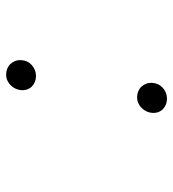

<svg xmlns="http://www.w3.org/2000/svg" viewBox="11 -570 565 627"><g transform="rotate(-90 293.5 -256.5)"><path d="M238.3 -40.5Q238.8 -50.8 242.9 -59.8Q247.1 -68.8 253.9 -75.9Q260.7 -83 269.8 -87.2Q278.8 -91.3 289.1 -91.3Q299.3 -91.3 308.3 -87.6Q317.4 -84 323.7 -77.4Q330.1 -70.8 333.5 -61.8Q336.9 -52.7 336.4 -42.5Q335.4 -21.5 320.6 -7.8Q305.7 5.9 285.2 6.3Q274.9 6.3 266.1 2.9Q257.3 -0.5 251 -6.6Q244.6 -12.7 241.2 -21.5Q237.8 -30.3 238.3 -40.5ZM312.5 -468.3Q313 -478.5 317.1 -487.5Q321.3 -496.6 328.1 -503.7Q335 -510.7 344 -514.9Q353 -519 363.3 -519Q373.5 -519 382.6 -515.4Q391.6 -511.7 397.9 -505.1Q404.3 -498.5 407.7 -489.5Q411.1 -480.5 410.6 -470.2Q409.7 -449.2 394.8 -435.5Q379.9 -421.9 359.4 -421.4Q349.1 -421.4 340.3 -424.8Q331.5 -428.2 325.2 -434.3Q318.8 -440.4 315.4 -449.2Q312 -458 312.5 -468.3Z"/></g></svg>

Font: Roboto Mono Light
Style: Italic
Weight: 300
Designer: Google
Version: Version 2.000985; 2015; ttfautohint (v1.3)